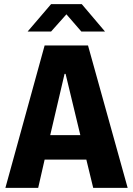

<svg xmlns="http://www.w3.org/2000/svg" viewBox="-20 -905 640 925"><path d="M6 0 195 -686H404L595 0H429L396 -136H195L164 0ZM291 -549 222 -254H367L296 -549ZM113 -753 226 -885H374L486 -753H372L300 -836L226 -753Z"/></svg>

Font: Chivo Mono
Style: Bold
Weight: 700
Monospace: yes
Designer: Hector Gatti
Foundry: Omnibus-Type
Version: Version 1.008; ttfautohint (v1.8.4.7-5d5b)